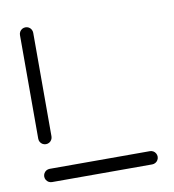

<svg xmlns="http://www.w3.org/2000/svg" viewBox="-65 -577 573 634"><g transform="rotate(-10 221.5 -259.5)"><path d="M417.4 -22.2Q417.4 -16.3 414.4 -11.1Q411.5 -5.9 406.3 -3Q401.1 0 395.2 0H59.3Q53.3 0 48.1 -3Q43 -5.9 40 -11.1Q37 -16.3 37 -22.2Q37 -28.1 40 -33.3Q43 -38.5 48.1 -41.5Q53.3 -44.4 59.3 -44.4H395.2Q401.1 -44.4 406.3 -41.5Q411.5 -38.5 414.4 -33.3Q417.4 -28.1 417.4 -22.2ZM61.5 -126.7Q55.6 -126.7 50.4 -129.6Q45.2 -132.6 42.2 -137.8Q39.3 -143 39.3 -148.9V-496.3Q39.3 -502.2 42.2 -507.4Q45.2 -512.6 50.4 -515.6Q55.6 -518.5 61.5 -518.5Q67.4 -518.5 72.6 -515.6Q77.8 -512.6 80.7 -507.4Q83.7 -502.2 83.7 -496.3V-148.9Q83.7 -143 80.7 -137.8Q77.8 -132.6 72.6 -129.6Q67.4 -126.7 61.5 -126.7Z"/></g></svg>

Font: 26F Galaxy Sans
Style: Regular
Weight: 400
Designer: C₂₉H₂₅N₃O₅
Version: Version 1.100;FEAKit 1.0